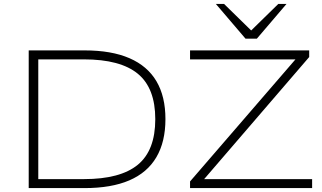

<svg xmlns="http://www.w3.org/2000/svg" viewBox="-20 -963 1651 983"><path d="M127 0V-705H413Q551 -705 643 -665Q735 -625 781 -547Q827 -469 827 -353Q827 -237 780.5 -158Q734 -79 642 -39.5Q550 0 413 0ZM176 -46H410Q596 -46 685.5 -119.5Q775 -193 775 -353Q775 -512 685.5 -585.5Q596 -659 410 -659H176ZM953 0V-34L1516 -686L1519 -659H953V-705H1563V-671L1002 -19L998 -46H1578V0ZM1237 -765 1085 -943H1127L1266 -807L1405 -943H1447L1295 -765Z"/></svg>

Font: Nunito Sans 10pt Expanded ExtraLight
Style: Regular
Weight: 250
Width: 7
Designer: Vernon Adams
Foundry: Vernon Adams
Version: Version 3.101;gftools[0.9.27]